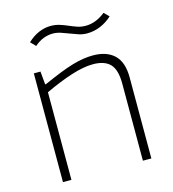

<svg xmlns="http://www.w3.org/2000/svg" viewBox="-110 -830 831 921"><g transform="rotate(-15 306.0 -369.5)"><path d="M89 -540H122L128 -475H132Q179 -496 215.5 -510.5Q252 -525 281 -533.5Q310 -542 335 -546Q360 -550 384 -550Q453 -550 490.5 -514Q528 -478 528 -402V0H486V-384Q486 -452 458.5 -480.5Q431 -509 374 -509Q327 -509 265 -489Q203 -469 131 -435V0H89ZM110 -689Q138 -715 167 -727Q196 -739 225 -739Q249 -739 269.5 -732.5Q290 -726 309.5 -717.5Q329 -709 348 -702.5Q367 -696 389 -696Q440 -696 487 -734L511 -710Q485 -686 453 -672.5Q421 -659 386 -659Q365 -659 345 -665.5Q325 -672 305 -680Q285 -688 265 -694.5Q245 -701 226 -701Q203 -701 180 -692.5Q157 -684 134 -664Z"/></g></svg>

Font: Encode Sans Wide
Style: Thin
Weight: 100
Designer: Pablo Impallari, Andres Torresi
Foundry: Pablo Impallari, Andres Torresi
Version: Version 1.000; ttfautohint (v1.00) -l 8 -r 50 -G 200 -x 14 -